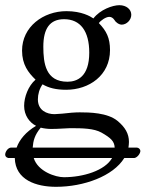

<svg xmlns="http://www.w3.org/2000/svg" viewBox="-25 -482 561 740"><path d="M444 -387C463 -387 481 -405 481 -425C481 -446 462 -462 435 -462C409 -462 361 -445 335 -411C323 -419 290 -439 231 -439C142 -439 60 -379 60 -287C60 -233 84 -202 112 -175C84 -151 68 -108 68 -74C68 -38 88 -10 114 3C75 26 50 56 39 87H16C4 89 -5 104 -5 114C-5 119 -2 125 7 127H32C34 212 115 238 191 238C298 238 411 197 454 127H493C505 125 516 109 516 100C516 95 512 88 503 87H470C471 80 472 72 472 65C472 33 457 8 428 -16C389 -48 319 -49 282 -49C264 -49 239 -47 215 -44C200 -43 190 -42 185 -42C156 -42 121 -56 121 -99C121 -119 127 -140 139 -157C163 -143 191 -136 230 -136C318 -136 399 -191 399 -289C399 -336 385 -363 356 -393C363 -403 383 -417 396 -417C403 -417 410 -414 416 -405C420 -397 433 -387 444 -387ZM319 -279C319 -186 272 -167 235 -167C151 -167 142 -238 142 -302C142 -372 167 -408 222 -408C285 -408 319 -362 319 -279ZM417 87H101C103 61 108 39 132 10C143 13 159 15 172 15C203 15 231 12 245 12C295 12 337 13 366 29C403 50 416 63 417 87ZM407 127C379 176 295 201 221 201C189 201 121 179 105 127Z"/></svg>

Font: Libertinus Serif
Style: Regular
Weight: 400
Designer: Philipp H. Poll, Khaled Hosny
Foundry: Caleb Maclennan
Version: Version 7.050;RELEASE